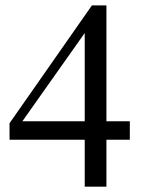

<svg xmlns="http://www.w3.org/2000/svg" viewBox="-20 -697 540 717"><path d="M377.4 -175.3V0H296.4V-175.3H15.6V-236.8L323.2 -676.8H377.4V-244.1H464.8V-175.3ZM296.4 -573.7 63.5 -244.1H296.4Z"/></svg>

Font: Doulos SIL APac
Style: Regular
Weight: 400
Designer: Walt Agee, Victor Gaultney, Peter Martin, Debbi Hosken, Becca Hirsbrunner
Foundry: SIL International
Version: Version 5.000